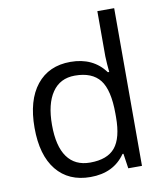

<svg xmlns="http://www.w3.org/2000/svg" viewBox="-85 -831 784 911"><g transform="rotate(-10 306.5 -375.0)"><path d="M450.2 -71.8H445.8Q389.6 9.8 277.8 9.8Q172.9 9.8 114.5 -62Q56.2 -133.8 56.2 -266.1Q56.2 -398.4 114.7 -471.7Q173.3 -544.9 277.8 -544.9Q386.7 -544.9 444.8 -465.8H451.2L447.8 -504.4L445.8 -542V-759.8H526.9V0H460.9ZM288.1 -58.1Q371.1 -58.1 408.4 -103.3Q445.8 -148.4 445.8 -249V-266.1Q445.8 -379.9 408 -428.5Q370.1 -477.1 287.1 -477.1Q215.8 -477.1 178 -421.6Q140.1 -366.2 140.1 -265.1Q140.1 -162.6 177.7 -110.4Q215.3 -58.1 288.1 -58.1Z"/></g></svg>

Font: f09607729
Style: Regular
Weight: 400
Foundry: Ascender Corporation
Version: Version 1.10